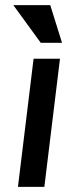

<svg xmlns="http://www.w3.org/2000/svg" viewBox="-20 -729 281 749"><path d="M176 -709 222 -562H139L32 -709ZM111 -500H214L153 0H50Z"/></svg>

Font: Haskoy SemiBold
Style: Italic
Weight: 600
Designer: Ertekin Erdin
Foundry: Ertekin Erdin
Version: Version 2.000; ttfautohint (v1.8.4.7-5d5b)